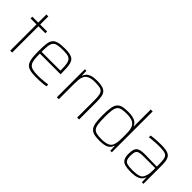

<svg xmlns="http://www.w3.org/2000/svg" viewBox="96 -1602 2469 2469"><g transform="rotate(45 1330.0 -367.5)"><path d="M138 0V-478H30V-510H138V-658H173V-510H299V-478H173V0Z M615 8Q558 8 519.5 1Q481 -6 457 -23.5Q433 -41 420.5 -71Q408 -101 403.5 -146Q399 -191 399 -254Q399 -329 404 -379.5Q409 -430 429 -460.5Q449 -491 494 -504.5Q539 -518 618 -518Q673 -518 708.5 -510Q744 -502 764.5 -484.5Q785 -467 795 -436.5Q805 -406 808 -361.5Q811 -317 811 -256V-243H434Q434 -177 440 -134Q446 -91 464 -67Q482 -43 519.5 -33.5Q557 -24 620 -24Q647 -24 678 -26Q709 -28 738.5 -31Q768 -34 791 -38V-5Q772 -1 742.5 2Q713 5 680 6.5Q647 8 615 8ZM776 -255V-296Q776 -360 768.5 -398Q761 -436 743 -455Q725 -474 693.5 -480Q662 -486 615 -486Q554 -486 517.5 -478.5Q481 -471 463 -449Q445 -427 439.5 -385.5Q434 -344 434 -275H796Z M986 0V-510H1014L1017 -427H1021Q1029 -451 1047 -471.5Q1065 -492 1102 -505Q1139 -518 1203 -518Q1264 -518 1301 -507Q1338 -496 1357.5 -473Q1377 -450 1383.5 -412Q1390 -374 1390 -320V0H1355V-315Q1355 -371 1349 -404.5Q1343 -438 1326 -456Q1309 -474 1277.5 -480Q1246 -486 1196 -486Q1130 -486 1094 -469Q1058 -452 1042.5 -421.5Q1027 -391 1024 -350.5Q1021 -310 1021 -264V0Z M1766 8Q1702 8 1662.5 -3.5Q1623 -15 1602 -43.5Q1581 -72 1573 -123.5Q1565 -175 1565 -255Q1565 -335 1573 -386.5Q1581 -438 1602 -466.5Q1623 -495 1662.5 -506.5Q1702 -518 1766 -518Q1815 -518 1851 -510Q1887 -502 1911 -484Q1935 -466 1947 -436H1951V-743H1986V0H1958L1955 -83H1951Q1937 -43 1908.5 -23.5Q1880 -4 1843 2Q1806 8 1766 8ZM1776 -24Q1842 -24 1882 -42Q1922 -60 1935 -100Q1947 -136 1949 -175Q1951 -214 1951 -269Q1951 -305 1949 -339Q1947 -373 1938 -400Q1922 -447 1882 -466.5Q1842 -486 1771 -486Q1716 -486 1682 -478Q1648 -470 1630 -446.5Q1612 -423 1606 -377Q1600 -331 1600 -255Q1600 -179 1606.5 -133Q1613 -87 1631 -63.5Q1649 -40 1684 -32Q1719 -24 1776 -24Z M2335 8Q2272 8 2231 -3Q2190 -14 2170.5 -45.5Q2151 -77 2151 -138Q2151 -194 2164 -225.5Q2177 -257 2210 -270Q2243 -283 2302 -283Q2314 -283 2339 -282.5Q2364 -282 2396.5 -281Q2429 -280 2462.5 -279.5Q2496 -279 2525 -278V-324Q2525 -380 2518.5 -412.5Q2512 -445 2493.5 -461Q2475 -477 2440 -481.5Q2405 -486 2349 -486Q2326 -486 2295.5 -484Q2265 -482 2236 -479.5Q2207 -477 2187 -473V-506Q2217 -511 2263 -514.5Q2309 -518 2363 -518Q2412 -518 2446.5 -513Q2481 -508 2503.5 -496Q2526 -484 2538 -462.5Q2550 -441 2555 -408.5Q2560 -376 2560 -330V0H2532L2529 -83H2525Q2511 -42 2479.5 -22.5Q2448 -3 2409.5 2.5Q2371 8 2335 8ZM2334 -24Q2369 -24 2402.5 -27.5Q2436 -31 2462 -43.5Q2488 -56 2501 -84Q2515 -114 2520 -143.5Q2525 -173 2525 -210V-251H2312Q2262 -251 2234.5 -243Q2207 -235 2196.5 -211Q2186 -187 2186 -138Q2186 -92 2198 -67Q2210 -42 2242 -33Q2274 -24 2334 -24Z"/></g></svg>

Font: Saira Thin
Style: Regular
Weight: 100
Designer: Hector Gatti with collaboration of the Omnibus-Type team
Foundry: Omnibus-Type
Version: Version 1.101